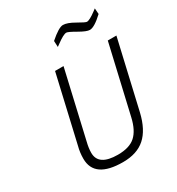

<svg xmlns="http://www.w3.org/2000/svg" viewBox="-214 -1054 1106 1198"><g transform="rotate(-30 339.0 -454.5)"><path d="M553 -808Q530 -808 479 -837.5Q428 -867 416 -867Q395 -867 344 -829L326 -816L324 -860Q391 -919 421.5 -919Q452 -919 502 -890Q552 -861 562 -861Q582 -861 630 -897L646 -909L649 -867Q586 -808 553 -808ZM176 -139Q176 -46 315 -46Q399 -46 441.5 -84.5Q484 -123 503 -206L616 -695H678L565 -205Q539 -95 480 -42.5Q421 10 320 10Q115 10 115 -132Q115 -177 126 -218L236 -695H297L186 -213Q176 -173 176 -139Z"/></g></svg>

Font: Titillium Web Light
Style: Italic
Weight: 300
Italic angle: -13°
Version: Version 1.002;PS 57.000;hotconv 1.0.70;makeotf.lib2.5.55311